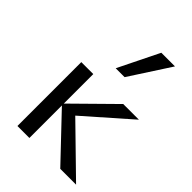

<svg xmlns="http://www.w3.org/2000/svg" viewBox="-210 -795 884 884"><g transform="rotate(45 231.5 -353.5)"><path d="M353 0 146 -218 347 -416H449L200 -197V-250L456 0ZM74 0V-416H152V0ZM206 -508 304 -707H393L264 -508Z"/></g></svg>

Font: Ysabeau Office Medium
Style: Regular
Weight: 500
Designer: Christian Thalmann (Catharsis Fonts)
Version: Version 2.001;gftools[0.9.30]; featfreeze: tnum,lnum,ss02